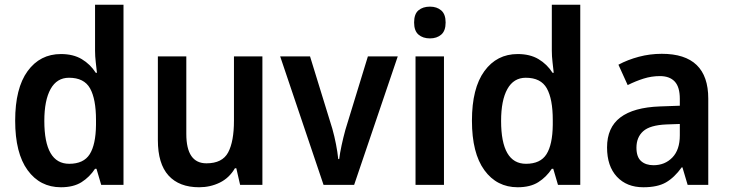

<svg xmlns="http://www.w3.org/2000/svg" viewBox="-20 -780 3079 810"><path d="M237 10Q149 10 96.5 -62Q44 -134 44 -271Q44 -408 96.5 -480Q149 -552 237 -552Q289 -552 325 -530.5Q361 -509 384 -473H389Q387 -492 384 -517.5Q381 -543 381 -566V-760H501V0H407L387 -68H381Q358 -33 324 -11.5Q290 10 237 10ZM272 -89Q333 -89 358.5 -129.5Q384 -170 385 -253V-274Q385 -362 360 -407Q335 -452 271 -452Q220 -452 193.5 -404.5Q167 -357 167 -270Q167 -89 272 -89Z M1087 -542V0H993L977 -70H971Q947 -29 907 -9.5Q867 10 820 10Q736 10 691 -39.5Q646 -89 646 -189V-542H766V-215Q766 -91 851 -91Q918 -91 942.5 -137Q967 -183 967 -271V-542Z M1345 0 1162 -542H1288L1382 -237Q1391 -205 1397.5 -171.5Q1404 -138 1407 -109H1411Q1414 -134 1421 -166.5Q1428 -199 1437 -232L1532 -542H1658L1474 0Z M1794 -752Q1823 -752 1841.5 -736Q1860 -720 1860 -685Q1860 -650 1841.5 -634Q1823 -618 1794 -618Q1764 -618 1745.5 -634Q1727 -650 1727 -685Q1727 -721 1745.5 -736.5Q1764 -752 1794 -752ZM1853 -542V0H1733V-542Z M2164 10Q2076 10 2023.5 -62Q1971 -134 1971 -271Q1971 -408 2023.5 -480Q2076 -552 2164 -552Q2216 -552 2252 -530.5Q2288 -509 2311 -473H2316Q2314 -492 2311 -517.5Q2308 -543 2308 -566V-760H2428V0H2334L2314 -68H2308Q2285 -33 2251 -11.5Q2217 10 2164 10ZM2199 -89Q2260 -89 2285.5 -129.5Q2311 -170 2312 -253V-274Q2312 -362 2287 -407Q2262 -452 2198 -452Q2147 -452 2120.5 -404.5Q2094 -357 2094 -270Q2094 -89 2199 -89Z M2772 -553Q2968 -553 2968 -364V0H2881L2859 -74H2856Q2825 -31 2789.5 -10.5Q2754 10 2694 10Q2624 10 2582.5 -34.5Q2541 -79 2541 -158Q2541 -242 2597 -284.5Q2653 -327 2764 -331L2848 -334V-363Q2848 -413 2826.5 -436Q2805 -459 2764 -459Q2729 -459 2695.5 -448.5Q2662 -438 2628 -421L2589 -507Q2628 -528 2675 -540.5Q2722 -553 2772 -553ZM2791 -255Q2722 -252 2693.5 -226.5Q2665 -201 2665 -157Q2665 -118 2684.5 -100.5Q2704 -83 2737 -83Q2785 -83 2816.5 -115.5Q2848 -148 2848 -209V-257Z"/></svg>

Font: Noto Sans Gurmukhi UI SemiCondensed SemiBold
Style: Regular
Weight: 600
Width: 4
Designer: Jelle Bosma - Monotype Design Team
Foundry: Monotype Imaging Inc.
Version: Version 2.004; ttfautohint (v1.8.4.7-5d5b)